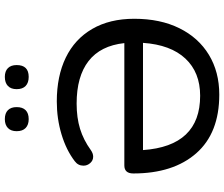

<svg xmlns="http://www.w3.org/2000/svg" viewBox="-88 -852 948 813"><g transform="rotate(-90 386.5 -445.0)"><path d="M59 -355Q59 -393 93 -393H611Q600 -494 535 -544.5Q470 -595 355 -595Q295 -595 248 -580.5Q201 -566 158 -535Q144 -525 130 -525Q114 -525 103 -537.5Q92 -550 92 -566Q92 -589 111 -603Q158 -639 224.5 -659Q291 -679 364 -679Q471 -679 549.5 -641Q628 -603 671 -529Q714 -455 714 -351Q714 -241 674 -160Q634 -79 561.5 -35Q489 9 393 9Q230 9 144.5 -88.5Q59 -186 59 -355ZM388 -72Q487 -72 545.5 -134.5Q604 -197 612 -314H158Q175 -72 388 -72ZM416 -849Q416 -873 429.5 -886Q443 -899 468 -899Q492 -899 505 -886Q518 -873 518 -849Q518 -798 468 -798Q443 -798 429.5 -811Q416 -824 416 -849ZM238 -849Q238 -873 251.5 -886Q265 -899 289 -899Q314 -899 327 -886Q340 -873 340 -849Q340 -824 327 -811Q314 -798 289 -798Q265 -798 251.5 -811Q238 -824 238 -849Z"/></g></svg>

Font: SN Pro
Style: Regular
Weight: 400
Designer: Tobias Whetton
Foundry: Supernotes
Version: Version 1.003